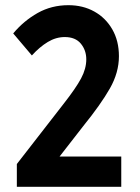

<svg xmlns="http://www.w3.org/2000/svg" viewBox="-20 -721 540 741"><path d="M31 -592Q72 -641 125.5 -671Q179 -701 244 -701Q300 -701 344 -676.5Q388 -652 413.5 -607.5Q439 -563 439 -504Q439 -441 404 -379.5Q369 -318 301 -234L210 -117H448V0H45V-88L226 -321Q273 -381 293 -418.5Q313 -456 313 -492Q313 -527 292 -552.5Q271 -578 230 -578Q196 -578 164.5 -559Q133 -540 103 -507Z"/></svg>

Font: Radio Canada Condensed SemiBold
Style: Regular
Weight: 600
Width: 3
Designer: Charles Daoud, Etienne Aubert Bonn, Alexandre Saumier Demers, Jacques Le Bailly
Foundry: Radio-Canada
Version: Version 2.104; ttfautohint (v1.8.4.7-5d5b);gftools[0.9.28.de